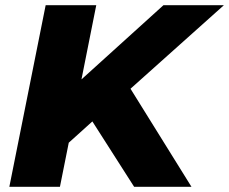

<svg xmlns="http://www.w3.org/2000/svg" viewBox="-20 -720 883 740"><path d="M843 -700 483 -378 718 0H497L336 -252L245 -170L211 0H16L156 -700H351L294 -414L610 -700Z"/></svg>

Font: My Font
Style: Italic
Weight: 500
Designer: Julieta Ulanovsky
Foundry: Julieta Ulanovsky
Version: ""